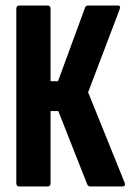

<svg xmlns="http://www.w3.org/2000/svg" viewBox="-20 -675 473 695"><path d="M50 0Q39 0 39 -12V-643Q39 -655 50 -655H152Q163 -655 163 -643V-381H190L288 -648Q291 -655 300 -655H407Q418 -655 413 -641L299 -341L431 -14Q436 0 423 0H308Q299 0 296 -7L191 -273H163V-12Q163 0 152 0Z"/></svg>

Font: Sofia Sans Extra Condensed ExtraBold
Style: Regular
Weight: 800
Designer: Botio Nikoltchev, Ani Petrova
Foundry: lettersoup
Version: Version 4.101; ttfautohint (v1.8.4.7-5d5b)